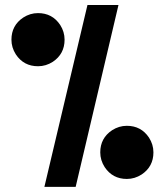

<svg xmlns="http://www.w3.org/2000/svg" viewBox="-20 -719 654 762"><path d="M25.4 -561.5Q25.4 -618.2 72.3 -649.4Q99.6 -667 130.9 -667Q187.5 -667 218.8 -620.1Q236.3 -592.8 236.3 -561.5Q236.3 -504.9 189.5 -473.6Q162.1 -456.1 130.9 -456.1Q74.2 -456.1 43 -502.9Q25.4 -530.3 25.4 -561.5ZM156.2 22.5 327.1 -699.2H450.2L280.3 22.5ZM377.9 -114.3Q377.9 -170.9 424.8 -202.1Q452.1 -219.7 483.4 -219.7Q540 -219.7 571.3 -172.9Q588.9 -145.5 588.9 -114.3Q588.9 -57.6 542 -26.4Q514.6 -8.8 483.4 -8.8Q426.8 -8.8 395.5 -55.7Q377.9 -83 377.9 -114.3Z"/></svg>

Font: Post No Bills Colombo
Style: ExtraBold
Weight: 900
Designer: Kosala Senevirathne, Siva Puranthara, Lasantha Premarathna, Tharique Azeez
Foundry: Mooniak
Version: Version 1.220 ; ttfautohint (v1.5)